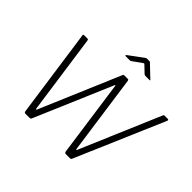

<svg xmlns="http://www.w3.org/2000/svg" viewBox="-213 -1211 1468 1468"><g transform="rotate(45 520.5 -477.5)"><path d="M1033 -742Q1039 -742 1040.5 -738.5Q1042 -735 1041 -730L732 -11Q729 -4 726 -2Q723 0 714 0H676Q668 0 663.5 -3Q659 -6 658 -12L570 -638Q569 -641 568 -641Q567 -641 564 -638L296 -11Q293 -4 289.5 -2Q286 0 278 0H239Q223 0 222 -12L120 -731Q119 -737 121 -739.5Q123 -742 129 -742H163Q170 -742 172 -739.5Q174 -737 175 -732L266 -89Q268 -80 270.5 -80Q273 -80 277 -89L552 -735Q554 -740 556.5 -741Q559 -742 566 -742H599Q606 -742 608 -739.5Q610 -737 611 -732L702 -87Q703 -79 706 -79.5Q709 -80 713 -90L988 -735Q990 -740 993 -741Q996 -742 1001 -742H1033ZM664 -860 613 -909Q606 -915 604.5 -914Q603 -913 593 -907L525 -858Q519 -854 516.5 -853.5Q514 -853 508 -853H467Q462 -853 461 -856.5Q460 -860 465 -864L576 -946Q582 -951 586.5 -953Q591 -955 599 -955H621Q628 -955 631 -951Q634 -947 637 -945L724 -862Q730 -858 729.5 -855.5Q729 -853 723 -853H678Q674 -853 671 -855Q668 -857 664 -860Z"/></g></svg>

Font: Libre Franklin Thin ExtraLight
Style: Italic
Weight: 250
Italic angle: -8°
Version: Version 3.000